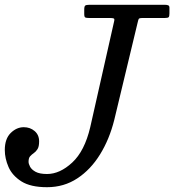

<svg xmlns="http://www.w3.org/2000/svg" viewBox="-50 -770 726 800"><path d="M-30 -145Q-30 -191.5 -5.5 -215.8Q19 -240 49 -240Q75.5 -240 94.2 -224Q113 -208 113 -181Q113 -159 106.2 -148.5Q99.5 -138 91 -132.2Q82.5 -126.5 75.8 -119.2Q69 -112 69 -96Q69 -87.5 75.2 -75.5Q81.5 -63.5 98.2 -54.2Q115 -45 146 -45Q199.5 -45 251 -92.8Q302.5 -140.5 326 -240L425.5 -681Q428 -691 424.2 -693Q420.5 -695 408 -695H322Q309.5 -695 305.2 -697.2Q301 -699.5 301 -712V-730Q301 -743.5 305.2 -746.8Q309.5 -750 322 -750H638Q645 -750 650.5 -748Q656 -746 656 -738V-714Q656 -701.5 652.5 -698.2Q649 -695 636 -695H544Q530 -695 528 -691Q526 -687 523.5 -676L426 -270Q406 -190 367 -126.8Q328 -63.5 272.2 -26.8Q216.5 10 146 10Q77.5 10 39.2 -14.2Q1 -38.5 -14.5 -74.2Q-30 -110 -30 -145Z"/></svg>

Font: Besley*
Style: Italic
Weight: 400
Italic angle: -13°
Designer: Owen Earl
Foundry: indestructible type*
Version: Version 2.000; ttfautohint (v1.8.3)